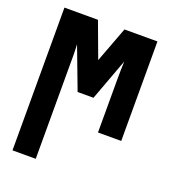

<svg xmlns="http://www.w3.org/2000/svg" viewBox="-143 -656 886 1001"><g transform="rotate(20 300.0 -156.0)"><path d="M42 240V-552H228L301 -355L375 -552H558V0H429V-289Q429 -317 429.5 -341.5Q430 -366 431 -394L345 -162H257L169 -395Q171 -361 171 -332.5Q171 -304 171 -273V240Z"/></g></svg>

Font: Noto Sans Mono Black
Style: Regular
Weight: 900
Designer: Monotype Design Team
Foundry: Monotype Imaging Inc.
Version: Version 2.014